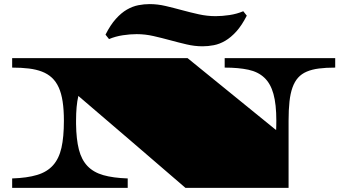

<svg xmlns="http://www.w3.org/2000/svg" viewBox="-20 -913 1666 933"><path d="M492.7 -744.6Q516.6 -792 543 -821.3Q569.3 -850.6 596.9 -866.5Q624.5 -882.3 652.3 -887.7Q680.2 -893.1 707 -893.1Q745.6 -893.1 785.2 -883.8Q824.7 -874.5 865 -863.5Q905.3 -852.5 946 -843.5Q986.8 -834.5 1027.8 -834.5Q1059.1 -834.5 1095 -839.8Q1130.9 -845.2 1162.1 -858.4L1179.2 -836.9Q1154.8 -789.1 1128.4 -760Q1102.1 -731 1074.5 -714.8Q1046.9 -698.7 1019 -693.4Q991.2 -688 964.4 -688Q925.8 -688 886.5 -697.3Q847.2 -706.5 806.9 -717.5Q766.6 -728.5 725.8 -737.8Q685.1 -747.1 644 -747.1Q612.8 -747.1 576.9 -741.7Q541 -736.3 509.8 -723.1ZM39.1 -45.9Q112.3 -48.3 160.6 -63Q209 -77.6 237.8 -109.9Q266.6 -142.1 278.6 -194.6Q290.5 -247.1 290.5 -326.2Q290.5 -379.4 284.4 -419.4Q278.3 -459.5 265.4 -488Q252.4 -516.6 232.2 -535.4Q211.9 -554.2 184.1 -564.9Q156.2 -575.7 120.1 -580.1Q84 -584.5 39.1 -584.5V-630.4H891.6L1321.8 -280.8Q1322.3 -291.5 1322.5 -302.7Q1322.8 -314 1322.8 -326.2Q1322.8 -406.2 1308.8 -456.5Q1294.9 -506.8 1264.6 -535.4Q1234.4 -564 1186.8 -574.2Q1139.2 -584.5 1071.8 -584.5V-630.4H1608.9V-584.5Q1564 -584.5 1529.8 -580.1Q1495.6 -575.7 1470.5 -564.9Q1445.3 -554.2 1428.5 -535.4Q1411.6 -516.6 1401.4 -488Q1391.1 -459.5 1386.7 -419.4Q1382.3 -379.4 1382.3 -326.2V0H881.3Q793.5 -76.2 702.6 -153.8Q664.1 -187 621.1 -223.9Q578.1 -260.7 533.9 -298.6Q489.7 -336.4 445.8 -374Q401.9 -411.6 360.8 -446.8Q355 -422.4 352.3 -392.6Q349.6 -362.8 349.6 -326.2V-310.5Q350.6 -236.3 363.3 -186.5Q376 -136.7 405 -106.2Q434.1 -75.7 481.7 -62Q529.3 -48.3 600.6 -45.9V0H39.1Z"/></svg>

Font: Asset
Style: Regular
Weight: 400
Designer: Riccardo De Franceschi
Foundry: Sorkin Type Co.
Version: Version 1.001